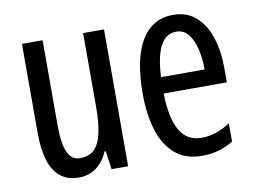

<svg xmlns="http://www.w3.org/2000/svg" viewBox="-65 -639 983 742"><g transform="rotate(-10 426.5 -268.0)"><path d="M383 -537V0H318L308 -72H303Q292 -46 275 -27.5Q258 -9 236.5 0.5Q215 10 190 10Q143 10 114.5 -14.5Q86 -39 73.5 -83Q61 -127 61 -187V-537H142V-202Q142 -131 157.5 -97Q173 -63 206 -63Q242 -63 262.5 -83.5Q283 -104 292 -145.5Q301 -187 301 -251V-537Z M655 -546Q709 -546 744.5 -514.5Q780 -483 797.5 -429.5Q815 -376 815 -309V-253H567Q569 -156 597 -107.5Q625 -59 682 -59Q711 -59 738.5 -68Q766 -77 795 -96V-24Q767 -7 737 1.5Q707 10 673 10Q606 10 565 -26.5Q524 -63 505.5 -125Q487 -187 487 -265Q487 -356 506 -418.5Q525 -481 562.5 -513.5Q600 -546 655 -546ZM656 -480Q616 -480 594 -440Q572 -400 568 -317H739Q739 -361 730 -398Q721 -435 703 -457.5Q685 -480 656 -480Z"/></g></svg>

Font: Noto Sans Display ExtraCondensed
Style: Regular
Weight: 400
Width: 2
Version: Version 2.003